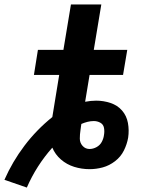

<svg xmlns="http://www.w3.org/2000/svg" viewBox="-90 -755 686 866"><path d="M31 91Q74 -8 146 -89Q159 -58 185 -35.5Q211 -13 244.5 -2.5Q278 8 314 8Q344 8 373.5 0Q403 -8 429 -28Q455 -48 469 -76.5Q483 -105 488 -134Q493 -168 487 -200.5Q481 -233 460.5 -256.5Q440 -280 408.5 -290.5Q377 -301 344 -301Q320 -301 294 -296L314 -417H465L484 -530H333L367 -735H230L196 -530H81L63 -417H177L146 -227Q75 -170 20.5 -98Q-34 -26 -70 56ZM314 -83Q295 -83 282.5 -97Q270 -111 270 -130Q270 -149 273 -168Q273 -171 274 -175Q275 -179 275 -183L277 -196Q291 -202 305 -205.5Q319 -209 333 -209Q349 -209 362.5 -201.5Q376 -194 379 -178.5Q382 -163 379 -146Q377 -130 369 -115Q361 -100 345.5 -91.5Q330 -83 314 -83Z"/></svg>

Font: Iosevka Sparkle Extrabold
Style: Italic
Weight: 800
Italic angle: -9°
Designer: Belleve Invis
Foundry: Belleve Invis
Version: Version 4.5.0; ttfautohint (v1.8.3)